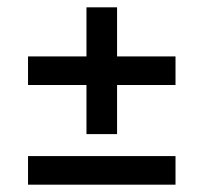

<svg xmlns="http://www.w3.org/2000/svg" viewBox="-20 -569 556 524"><path d="M56.5 -65V-143H459V-65ZM299.5 -203H216V-549H299.5ZM56.5 -337V-415H459V-337Z"/></svg>

Font: Anek Tamil Medium Medium
Style: Regular
Weight: 500
Version: Version 1.003